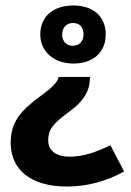

<svg xmlns="http://www.w3.org/2000/svg" viewBox="-20 -423 478 701"><path d="M248 -403C177 -403 127 -365 127 -297C127 -236 176 -191 248 -191C319 -191 366 -231 366 -297C366 -365 318 -403 248 -403ZM246 -339C272 -339 285 -323 285 -298C285 -271 268 -256 246 -256C224 -256 207 -270 207 -297C207 -323 224 -339 246 -339ZM309 -142H194L192 -135C188 -126 182 -111 125 -70C54 -18 19 24 19 99C19 196 92 258 224 258C303 258 371 237 433 203L383 107C331 133 283 149 235 149C185 149 156 127 156 90C156 52 171 30 231 -14C291 -57 307 -95 308 -134Z"/></svg>

Font: Noto Sans Myanmar UI SemiCondensed
Style: Bold
Weight: 700
Width: 4
Designer: Monotype Design Team
Foundry: Monotype Imaging Inc.
Version: Version 2.103